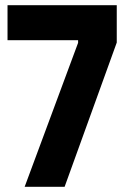

<svg xmlns="http://www.w3.org/2000/svg" viewBox="-20 -720 485 740"><path d="M430 -556 229 0H75L281 -555V-565H9V-700H430Z"/></svg>

Font: Phudu Light SemiBold
Style: Regular
Weight: 600
Version: Version 1.005;gftools[0.9.23]